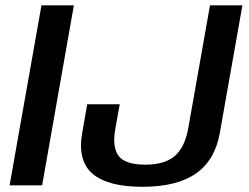

<svg xmlns="http://www.w3.org/2000/svg" viewBox="-20 -695 933 720"><path d="M16 0H138L257 -675H135.5ZM513.5 5.5Q643.5 5.5 715 -44.5Q786.5 -94.5 804.5 -197.5L889 -675H767.5L686 -214.5Q673.5 -143.5 636 -110.5Q598.5 -77.5 524.5 -77.5Q450 -77.5 425 -110.2Q400 -143 412.5 -212.5L429 -304H307L288.5 -198.5Q269.5 -93 326.8 -43.8Q384 5.5 513.5 5.5Z"/></svg>

Font: Anybody Thin Medium
Style: Italic
Weight: 500
Italic angle: -10°
Version: Version 1.113;gftools[0.9.25]